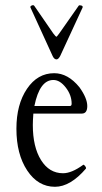

<svg xmlns="http://www.w3.org/2000/svg" viewBox="-20 -706 391 737"><path d="M197 -478Q188 -478 182 -491L97 -677Q95 -682 102 -685Q109 -688 112 -683L185 -577Q194 -565 197 -565Q198 -565 207 -577L282 -684Q284 -687 291.5 -685Q299 -683 297 -677L211 -491Q204 -478 197 -478ZM191 11Q126 11 84.5 -51.5Q43 -114 43 -212Q43 -305 83.5 -365Q124 -425 188 -425Q241 -425 285 -371Q315 -329 315 -299Q315 -270 294 -270H108Q106 -242 106 -226Q106 -142 137.5 -91.5Q169 -41 222 -41Q255 -41 299 -73Q300 -75 303.5 -72Q307 -69 309 -65Q311 -61 310 -59Q250 11 191 11ZM185 -399Q132 -399 112 -299H248Q255 -299 255 -308Q255 -341 232.5 -370Q210 -399 185 -399Z"/></svg>

Font: Junicode Cond Light
Style: Regular
Weight: 300
Width: 3
Designer: Peter S. Baker
Version: Version 2.201